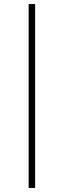

<svg xmlns="http://www.w3.org/2000/svg" viewBox="-20 -795 304 945"><path d="M121 130V-775H153V130Z"/></svg>

Font: Raleway-v4020 ExtraLight
Style: Italic
Weight: 275
Italic angle: -12°
Designer: Matt McInerney, Pablo Impallari, Rodrigo Fuenzalida
Foundry: Matt McInerney, Pablo Impallari, Rodrigo Fuenzalida
Version: Version 4.020;PS 004.020;hotconv 1.0.88;makeotf.lib2.5.64775